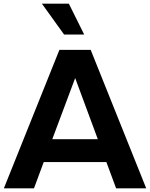

<svg xmlns="http://www.w3.org/2000/svg" viewBox="-20 -1020 814 1040"><path d="M436 -833H327.1L207 -1000H353ZM608.9 0 556.2 -142.1H216.8L164.1 0H1L301.8 -750H471.2L772 0ZM263.2 -266.1H509.8L387.2 -597.2Z"/></svg>

Font: Orkney
Style: Bold
Weight: 700
Designer: Samuel Oakes and Alfredo Marco Pradil
Foundry: Alfredo Marco Pradil
Version: 1.0